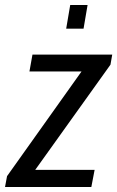

<svg xmlns="http://www.w3.org/2000/svg" viewBox="-42 -743 466 763"><path d="M-22 0 -14 -43 282 -459H75L87 -526H404L397 -486L98 -68H334L321 0ZM221 -629 237 -723H306L290 -629Z"/></svg>

Font: Archivo Condensed
Style: Italic
Weight: 400
Width: 3
Italic angle: -10°
Designer: Hector Gatti
Foundry: Omnibus-Type
Version: Version 2.001